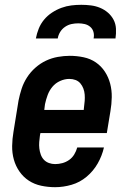

<svg xmlns="http://www.w3.org/2000/svg" viewBox="-20 -770 540 798"><path d="M209 8Q180 8 151.5 2Q123 -4 100 -19Q77 -34 61 -57Q45 -80 37.5 -107Q30 -134 30.5 -163.5Q31 -193 36 -222L57 -352Q62 -377 70 -401.5Q78 -426 92.5 -448.5Q107 -471 127.5 -489Q148 -507 171.5 -518Q195 -529 220.5 -533.5Q246 -538 270 -538Q299 -538 327.5 -532Q356 -526 378.5 -510.5Q401 -495 416 -472Q431 -449 438 -422Q445 -395 444.5 -366Q444 -337 439 -308L424 -217H148L146 -207Q144 -193 143 -179.5Q142 -166 143.5 -153Q145 -140 149.5 -127.5Q154 -115 162.5 -106Q171 -97 183.5 -92.5Q196 -88 209 -88Q224 -88 239 -92Q254 -96 267 -105Q280 -114 288.5 -128Q297 -142 301 -157H412Q404 -122 386 -90.5Q368 -59 340 -35.5Q312 -12 277.5 -2Q243 8 209 8ZM164 -313H328L329 -323Q331 -337 332 -350.5Q333 -364 332 -377Q331 -390 326.5 -402Q322 -414 314 -423.5Q306 -433 294 -437.5Q282 -442 268 -442Q249 -442 230 -433.5Q211 -425 198 -409.5Q185 -394 178 -375Q171 -356 167 -337ZM129 -610Q133 -631 141 -651Q149 -671 163 -688Q177 -705 196 -717.5Q215 -730 235.5 -737.5Q256 -745 276.5 -747.5Q297 -750 318 -750Q338 -750 358 -747.5Q378 -745 396 -737.5Q414 -730 428.5 -717.5Q443 -705 452 -688Q461 -671 462 -650.5Q463 -630 460 -610H369Q372 -624 368.5 -637Q365 -650 355 -658.5Q345 -667 332 -670Q319 -673 305 -673Q291 -673 277 -670Q263 -667 250.5 -658.5Q238 -650 230 -637Q222 -624 220 -610Z"/></svg>

Font: Iosevka Curly Slab Oblique
Style: Bold
Weight: 700
Italic angle: -9°
Monospace: yes
Designer: Belleve Invis
Foundry: Belleve Invis
Version: Version 11.1.0; ttfautohint (v1.8.3)